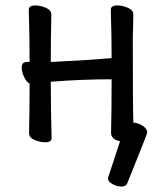

<svg xmlns="http://www.w3.org/2000/svg" viewBox="-20 -510 595 707"><path d="M427 177Q411 177 394.5 168Q378 159 378 148Q378 140 380 138L422 10Q389 3 389 -20Q391 -108 391 -218Q278 -218 167 -209Q167 -109 170 -2Q170 14 147 14Q128 14 107.5 5.5Q87 -3 87 -20Q89 -114 89 -203Q79 -206 69.5 -225Q60 -244 60 -261Q60 -282 79 -282H89Q89 -375 86 -474Q86 -490 110 -490Q128 -490 148.5 -481.5Q169 -473 169 -456Q167 -365 167 -283H166Q166 -282 173 -282Q339 -291 355 -293Q371 -295 381 -295Q391 -295 391 -297Q391 -378 388 -474Q388 -490 412 -490Q430 -490 450.5 -481.5Q471 -473 471 -456L469 -367Q469 -108 471 -59H466Q485 -59 503.5 -48Q522 -37 522 -21Q522 -17 449 164Q444 177 427 177Z"/></svg>

Font: LXGW WenKai Medium
Style: Regular
Weight: 500
Designer: LXGW / Fontworks Inc.
Foundry: LXGW / Fontworks Inc.
Version: Version 1.501; October 10, 2024